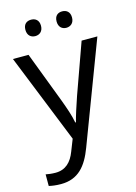

<svg xmlns="http://www.w3.org/2000/svg" viewBox="-141 -804 793 1118"><g transform="rotate(-15 255.0 -245.0)"><path d="M115 -681C115 -647 136 -631 162 -631C187 -631 209 -647 209 -681C209 -716 187 -730 162 -730C136 -730 115 -716 115 -681ZM303 -681C303 -647 324 -631 349 -631C374 -631 396 -647 396 -681C396 -716 374 -730 349 -730C324 -730 303 -716 303 -681ZM1 -536 217 2 189 73C167 131 131 168 70 168C47 168 25 165 11 162V232C28 236 52 240 84 240C188 240 241 175 279 74L510 -536H415L306 -232C287 -177 268 -118 260 -85H256C248 -129 231 -177 211 -231L95 -536Z"/></g></svg>

Font: Noto Sans Kayah Li
Style: Regular
Weight: 400
Designer: Monotype Design Team, Sérgio Martins
Foundry: Monotype Imaging Inc.
Version: Version 2.002